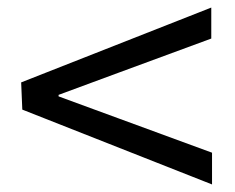

<svg xmlns="http://www.w3.org/2000/svg" viewBox="-20 -615 622 508"><path d="M39 -325 541 -127V-211L293 -302L135 -360V-364L292 -422L539 -513V-595L36 -397Z"/></svg>

Font: GenEiGothic-pro-Regular
Style: Regular
Weight: 400
Designer: Ryoko NISHIZUKA (kana & ideographs); Paul D. Hunt (Latin, Greek & Cyrillic); Wenlong ZHANG (bopomofo); Sandoll Communica
Foundry: Adobe Systems Incorporated; o_tamon
Version: Version 1.000.140830